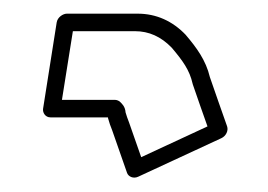

<svg xmlns="http://www.w3.org/2000/svg" viewBox="-20 -180 382 274"><path d="M159.2 -19.6C158.6 -28.2 153.9 -31.9 152.2 -33.8C150.2 -36.2 146.7 -37.5 143.9 -37.5H68.4L84 -135.5H172.5C192.5 -135.5 209.7 -127.8 225.1 -111.9C240.6 -93.5 250.5 -80.2 254.9 -60.5C255 -60.2 255.1 -59.7 255.2 -59.4C262 -39.4 269.4 -18.6 276.1 0.4L181.5 44.3L164 -5.7C164 -5.8 163.9 -6.1 163.8 -6.2C162.3 -9.9 160.4 -15.4 159.2 -19.6ZM134 -12.5C134 -12.1 134.2 -11.4 134.3 -10.9C136.1 -4.5 137.5 -0.5 140.1 6L161.3 66.7C163.2 72.1 170.3 75.4 177.2 72.2L295.9 17.2C302.6 14.1 306.2 6.4 304.1 0.3C295.8 -23.4 287.8 -45.7 279.5 -70C273.8 -94.1 260.4 -112.1 245.4 -129.8C245.3 -129.9 245.1 -130.2 245 -130.3C226.3 -149.9 203.1 -160.5 176.4 -160.5H75.4C70.1 -160.5 62.1 -155.6 60.9 -148L41.5 -25C40.6 -19.6 44.4 -12.5 52 -12.5Z"/></svg>

Font: Tape
Style: Regular
Weight: 500
Foundry: Cannot Into Space Fonts
Version: Version 0.97